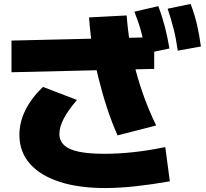

<svg xmlns="http://www.w3.org/2000/svg" viewBox="-20 -875 1040 970"><path d="M511 75Q376 75 279 43Q182 11 130 -49Q78 -109 78 -194Q78 -257 108 -318Q138 -379 197 -436L369 -370Q324 -318 302 -275.5Q280 -233 280 -199Q280 -164 304 -141.5Q328 -119 378.5 -108.5Q429 -98 507 -98Q579 -98 656 -106.5Q733 -115 815 -132L838 41Q748 57 665 66Q582 75 511 75ZM574 -191Q545 -256 521 -329Q497 -402 478 -479Q459 -556 447 -634Q435 -712 430 -787L620 -797Q625 -727 636.5 -656.5Q648 -586 666.5 -516.5Q685 -447 710.5 -378Q736 -309 769 -241ZM759 -527 38 -510V-670L759 -687ZM717 -605Q707 -664 693.5 -713.5Q680 -763 659 -816L780 -844Q799 -793 812.5 -741.5Q826 -690 836 -630ZM878 -619Q870 -678 857.5 -727.5Q845 -777 827 -831L943 -855Q963 -803 975 -751.5Q987 -700 995 -640Z"/></svg>

Font: M PLUS 1 Black
Style: Regular
Weight: 900
Designer: Coji Morishita
Foundry: UNDERFOREST DESIGN
Version: Version 1.001